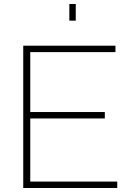

<svg xmlns="http://www.w3.org/2000/svg" viewBox="-20 -938 655 958"><path d="M565 -32V0H96V-710H556V-678H131V-379H503V-347H131V-32ZM326 -835V-918H358V-835Z"/></svg>

Font: Raleway Thin ExtraLight
Style: Regular
Weight: 250
Version: Version 4.026